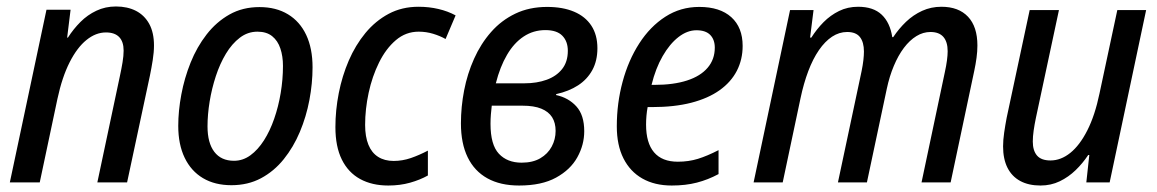

<svg xmlns="http://www.w3.org/2000/svg" viewBox="-20 -569 3611 599"><path d="M10.7 0 125 -538.6H200.2L189.5 -451.7H191.9Q209 -478.5 231 -500.5Q252.9 -522.5 280.8 -535.6Q308.6 -548.8 341.8 -548.8Q377.4 -548.8 404.1 -535.2Q430.7 -521.5 445.6 -494.4Q460.4 -467.3 460.4 -427.2Q460.4 -406.2 456.5 -381.6Q452.6 -356.9 447.8 -333.5L376.5 0H283.7L354 -331.5Q358.9 -354 362.3 -374.5Q365.7 -395 365.7 -411.1Q365.7 -439 351.8 -453.4Q337.9 -467.8 310.5 -467.8Q278.8 -467.8 249.8 -444.3Q220.7 -420.9 197.3 -374.8Q173.8 -328.6 159.2 -260.7L104 0Z M702.1 8.8Q650.4 8.8 613.3 -13.2Q576.2 -35.2 556.2 -76.7Q536.1 -118.2 536.1 -176.3Q536.1 -223.1 545.7 -274.2Q555.2 -325.2 574.7 -373.8Q594.2 -422.4 624.5 -461.4Q654.8 -500.5 695.8 -523.7Q736.8 -546.9 789.6 -546.9Q841.3 -546.9 878.4 -524.4Q915.5 -502 935.3 -460Q955.1 -418 955.1 -358.9Q955.1 -309.1 945.3 -257.1Q935.5 -205.1 915.5 -157.5Q895.5 -109.9 865.2 -72.3Q835 -34.7 794.2 -12.9Q753.4 8.8 702.1 8.8ZM710 -67.4Q737.8 -67.4 761.2 -84.5Q784.7 -101.6 803.5 -131.1Q822.3 -160.6 835.4 -198.5Q848.6 -236.3 855.7 -278.8Q862.8 -321.3 862.8 -363.3Q862.8 -393.6 854.7 -417.7Q846.7 -441.9 829.1 -456.1Q811.5 -470.2 783.2 -470.2Q752.9 -470.2 728.3 -451.4Q703.6 -432.6 684.8 -401.4Q666 -370.1 653.3 -331.3Q640.6 -292.5 634 -252Q627.4 -211.4 627.4 -174.8Q627.4 -123 648.7 -95.2Q669.9 -67.4 710 -67.4Z M1191.4 9.8Q1140.6 9.8 1103.5 -10.5Q1066.4 -30.8 1046.4 -71.3Q1026.4 -111.8 1026.4 -172.4Q1026.4 -225.1 1036.9 -278.6Q1047.4 -332 1068.1 -380.1Q1088.9 -428.2 1120.1 -466.1Q1151.4 -503.9 1192.6 -525.9Q1233.9 -547.9 1285.6 -547.9Q1318.4 -547.9 1347.7 -541Q1377 -534.2 1401.4 -521L1370.1 -447.3Q1353 -457 1331.3 -463.6Q1309.6 -470.2 1286.1 -470.2Q1246.1 -470.2 1215.1 -443.8Q1184.1 -417.5 1162.6 -374Q1141.1 -330.6 1130.1 -279.5Q1119.1 -228.5 1119.1 -179.2Q1119.1 -142.6 1129.4 -117.4Q1139.6 -92.3 1159.7 -79.6Q1179.7 -66.9 1208 -66.9Q1235.4 -66.9 1261.7 -75.9Q1288.1 -85 1314.9 -99.1V-21.5Q1290.5 -7.8 1259.3 1Q1228 9.8 1191.4 9.8Z M1599.6 9.8Q1541 9.8 1500.5 -12.7Q1460 -35.2 1439 -78.4Q1418 -121.6 1418 -184.1Q1418 -235.4 1428 -287.1Q1438 -338.9 1459 -385.7Q1480 -432.6 1512 -469Q1543.9 -505.4 1587.6 -526.4Q1631.3 -547.4 1687 -547.4Q1735.8 -547.4 1771 -532.5Q1806.2 -517.6 1825 -488.8Q1843.8 -460 1843.8 -418.5Q1843.8 -379.4 1827.9 -350.3Q1812 -321.3 1783.4 -302.7Q1754.9 -284.2 1715.3 -275.4L1714.8 -272.5Q1753.4 -264.2 1778.1 -237.1Q1802.7 -210 1802.7 -159.7Q1802.7 -117.2 1781.2 -78.4Q1759.8 -39.6 1714.8 -14.9Q1669.9 9.8 1599.6 9.8ZM1607.4 -61.5Q1642.1 -61.5 1665.5 -75.2Q1689 -88.9 1701.2 -111.6Q1713.4 -134.3 1713.4 -160.6Q1713.4 -186 1702.4 -203.4Q1691.4 -220.7 1668.7 -230Q1646 -239.3 1609.9 -239.3H1514.2Q1512.7 -226.6 1511.5 -212.4Q1510.3 -198.2 1510.3 -182.6Q1510.3 -117.2 1536.4 -89.4Q1562.5 -61.5 1607.4 -61.5ZM1526.9 -309.1H1616.7Q1654.8 -309.1 1685.3 -320.1Q1715.8 -331.1 1733.6 -353.5Q1751.5 -376 1751.5 -410.6Q1751.5 -439.9 1734.4 -457.5Q1717.3 -475.1 1681.6 -475.1Q1644 -475.1 1613.8 -455.1Q1583.5 -435.1 1561.8 -397.9Q1540 -360.8 1526.9 -309.1Z M2075.7 9.8Q2022.5 9.8 1984.1 -12Q1945.8 -33.7 1925 -75Q1904.3 -116.2 1904.3 -174.8Q1904.3 -247.1 1922.4 -314Q1940.4 -380.9 1974.4 -433.6Q2008.3 -486.3 2055.7 -516.8Q2103 -547.4 2161.6 -547.4Q2226.1 -547.4 2261.5 -515.4Q2296.9 -483.4 2296.9 -425.8Q2296.9 -383.3 2278.8 -348.1Q2260.7 -313 2225.1 -287.6Q2189.5 -262.2 2136.7 -248.5Q2084 -234.9 2013.7 -234.9H2000.5Q1998 -221.7 1996.8 -207.8Q1995.6 -193.8 1995.6 -180.2Q1995.6 -123 2020.5 -93.8Q2045.4 -64.5 2094.7 -64.5Q2128.4 -64.5 2157.5 -73.5Q2186.5 -82.5 2221.7 -100.6V-25.9Q2189 -8.3 2154.1 0.7Q2119.1 9.8 2075.7 9.8ZM2012.7 -304.2H2021.5Q2081.5 -304.2 2123.5 -317.9Q2165.5 -331.5 2187.7 -357.7Q2210 -383.8 2210 -420.4Q2210 -445.3 2195.8 -460Q2181.6 -474.6 2152.8 -474.6Q2124 -474.6 2096.7 -453.4Q2069.3 -432.1 2047.4 -394Q2025.4 -356 2012.7 -304.2Z M2331.1 0 2444.8 -537.6H2518.1L2507.3 -451.7H2511.2Q2527.8 -478 2549.3 -499.8Q2570.8 -521.5 2597.7 -534.7Q2624.5 -547.9 2657.2 -547.9Q2704.6 -547.9 2730.7 -523.2Q2756.8 -498.5 2763.7 -453.1H2766.6Q2784.2 -479.5 2806.6 -501Q2829.1 -522.5 2856.9 -535.2Q2884.8 -547.9 2917 -547.9Q2970.7 -547.9 3000 -516.8Q3029.3 -485.8 3029.3 -427.2Q3029.3 -408.7 3026.6 -388.7Q3023.9 -368.7 3019.5 -348.1L2945.8 0H2855L2927.7 -343.8Q2932.1 -363.8 2934.3 -380.4Q2936.5 -397 2936.5 -409.2Q2936.5 -438.5 2923.1 -453.9Q2909.7 -469.2 2882.8 -469.2Q2859.9 -469.2 2838.9 -456.3Q2817.9 -443.4 2800 -419.7Q2782.2 -396 2768.6 -363.5Q2754.9 -331.1 2746.6 -292L2684.6 0H2594.2L2668 -347.2Q2671.9 -366.2 2673.6 -381.6Q2675.3 -397 2675.3 -408.2Q2675.3 -437.5 2662.8 -453.4Q2650.4 -469.2 2623 -469.2Q2598.1 -469.2 2575.9 -454.6Q2553.7 -439.9 2534.9 -412.6Q2516.1 -385.3 2501.7 -347.2Q2487.3 -309.1 2477.5 -262.7L2421.9 0Z M3226.1 9.8Q3189 9.8 3162.8 -4.4Q3136.7 -18.6 3123 -45.9Q3109.4 -73.2 3109.4 -112.3Q3109.4 -131.8 3112.8 -155.3Q3116.2 -178.7 3120.6 -201.7L3192.4 -537.6H3283.7L3211.9 -201.7Q3207.5 -180.7 3204.8 -161.9Q3202.1 -143.1 3202.1 -127.4Q3202.1 -99.1 3215.3 -83.7Q3228.5 -68.4 3257.3 -68.4Q3289.6 -68.4 3319.1 -92Q3348.6 -115.7 3372.3 -162.4Q3396 -209 3410.2 -277.3L3465.8 -537.6H3555.7L3441.9 0H3369.1L3378.4 -85.4H3375Q3357.9 -59.6 3335.7 -38.1Q3313.5 -16.6 3286.1 -3.4Q3258.8 9.8 3226.1 9.8Z"/></svg>

Font: Open Sans SemiCondensed Medium
Style: Italic
Weight: 500
Width: 4
Italic angle: -12°
Designer: Monotype Design Team
Foundry: Monotype Imaging Inc.
Version: Version 3.000